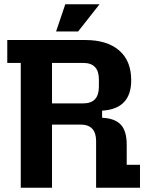

<svg xmlns="http://www.w3.org/2000/svg" viewBox="-20 -877 695 897"><path d="M77 0V-583H14V-690H379Q480 -690 536.5 -641.5Q593 -593 593 -502Q593 -435 559 -399.5Q525 -364 457 -360V-327Q517 -324 544.5 -294.5Q572 -265 572 -201V-107H634V0H429V-218Q429 -295 356 -295H223V0ZM369 -394Q442 -394 442 -472V-506Q442 -583 369 -583H223V-394ZM242 -730 285 -857H445L345 -730Z"/></svg>

Font: Mozilla Headline ExtraLight
Style: Regular
Weight: 200
Designer: Studio DRAMA
Foundry: Studio DRAMA
Version: Version 1.000